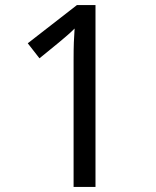

<svg xmlns="http://www.w3.org/2000/svg" viewBox="-20 -734 612 754"><path d="M355 0H269V-499Q269 -542 270 -568Q271 -594 273 -622Q257 -606 244 -595Q231 -584 211 -567L135 -505L89 -564L282 -714H355Z"/></svg>

Font: Noto Sans Tamil Supplement
Style: Regular
Weight: 400
Designer: Ek Type
Foundry: Ek Type
Version: Version 2.001; ttfautohint (v1.8.4.7-5d5b)